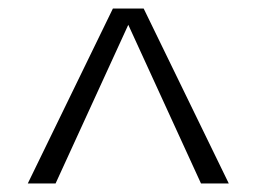

<svg xmlns="http://www.w3.org/2000/svg" viewBox="-20 -742 600 449"><path d="M244 -722C244 -722 45 -313 45 -313C45 -313 110 -313 110 -313C110 -313 280 -684 280 -684C280 -684 450 -313 450 -313C450 -313 515 -313 515 -313C515 -313 316 -722 316 -722C316 -722 244 -722 244 -722Z"/></svg>

Font: BUSH 25 TRIRONG 0515 A
Style: Regular
Weight: 400
Designer: Katatrad Team
Foundry: CadsonDemak